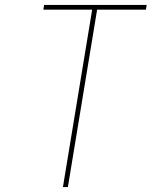

<svg xmlns="http://www.w3.org/2000/svg" viewBox="-20 -755 640 775"><path d="M234 0 352 -716H155L158 -735H572L569 -716H372L254 0Z"/></svg>

Font: Iosevka Aile Thin
Style: Italic
Weight: 100
Italic angle: -9°
Designer: Belleve Invis
Foundry: Belleve Invis
Version: Version 31.1.0; ttfautohint (v1.8.4)